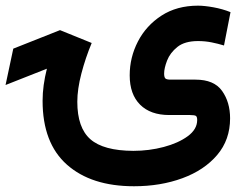

<svg xmlns="http://www.w3.org/2000/svg" viewBox="-22 -414 863 678"><path d="M301.8 -262.2Q279.8 -209.5 265.4 -154.3Q251 -99.1 251 -54.7Q251 37.1 297.1 77.6Q343.3 118.2 448.7 118.7Q504.4 118.7 556.2 105Q607.9 91.3 641.1 66.9Q674.3 42.5 674.3 9.8Q674.3 -1 670.2 -4.4Q666 -7.8 648.9 -7.8H575.7Q509.3 -7.8 472.7 -44.4Q436 -81.1 436 -147.9Q436 -211.4 465.1 -267.6Q494.1 -323.7 548.3 -358.9Q602.5 -394 677.2 -394Q699.7 -394 731.9 -388.2Q764.2 -382.3 792 -371.1L769 -253.4Q748 -259.8 725.1 -264.4Q702.1 -269 677.2 -269Q630.4 -269 604.5 -248.3Q578.6 -227.5 568.1 -200.4Q557.6 -173.3 557.6 -154.3Q557.6 -141.6 561.8 -137.2Q565.9 -132.8 580.6 -132.8H668.5Q733.9 -132.8 762.2 -93Q790.5 -53.2 790.5 3.9Q790.5 79.6 744.9 133.3Q699.2 187 622.1 215.3Q544.9 243.7 451.2 243.7Q300.3 243.7 214.4 167.5Q128.4 91.3 128.4 -58.1Q128.4 -85.4 132.3 -113.8Q136.2 -142.1 143.6 -171.4L-2.4 -113.8L24.9 -242.2L189.9 -307.6Z"/></svg>

Font: Vazir WOL
Style: Bold-WOL
Weight: 700
Designer: Saber Rastikerdar
Foundry: Saber Rastikerdar
Version: Version 30.0.0